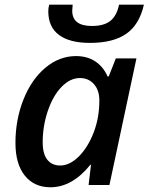

<svg xmlns="http://www.w3.org/2000/svg" viewBox="-20 -789 634 819"><path d="M194.8 9.8Q126 9.8 85.9 -39.8Q45.9 -89.4 45.9 -179.2Q45.9 -277.8 79.8 -363.8Q113.8 -449.7 173.3 -499.8Q232.9 -549.8 304.2 -549.8Q351.6 -549.8 385.7 -527.6Q419.9 -505.4 439 -462.9H443.8L474.1 -540H562L446.8 0H357.9L368.2 -85.9H365.2Q288.1 9.8 194.8 9.8ZM236.8 -83Q276.9 -83 315.4 -120.8Q354 -158.7 378.9 -222.2Q403.8 -285.6 403.8 -360.8Q403.8 -403.8 380.9 -429.9Q357.9 -456.1 320.8 -456.1Q279.3 -456.1 242.7 -418.5Q206.1 -380.9 184.1 -316.2Q162.1 -251.5 162.1 -182.1Q162.1 -132.3 181.9 -107.7Q201.7 -83 236.8 -83ZM593.8 -769Q574.7 -684.1 518.8 -645Q462.9 -606 363.8 -606Q277.3 -606 231.7 -639.9Q186 -673.8 186 -741.2Q186 -754.9 189.9 -769H290L288.1 -743.2Q288.1 -678.2 372.1 -678.2Q423.8 -678.2 450.9 -700Q478 -721.7 487.8 -769Z"/></svg>

Font: Open Sans Semibold
Style: Italic
Weight: 600
Italic angle: -12°
Foundry: Ascender Corporation
Version: Version 1.10